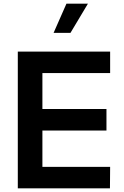

<svg xmlns="http://www.w3.org/2000/svg" viewBox="-20 -1026 677 1046"><path d="M77 0V-745H580V-628H211V-432H560V-315H211V-117H580L579 0ZM272 -847 342 -1006H459L364 -847Z"/></svg>

Font: Plus Jakarta Text
Style: Bold
Weight: 700
Designer: Gumpita Rahayu
Foundry: Tokotype Studio
Version: Version 1.000